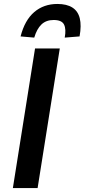

<svg xmlns="http://www.w3.org/2000/svg" viewBox="-20 -950 427 970"><path d="M45 0 157 -705H282L170 0ZM153 -760 84 -766Q105 -848 153 -889Q201 -930 270 -930Q317 -930 345.5 -912Q374 -894 383 -857.5Q392 -821 382 -766L307 -760Q315 -803 303.5 -826Q292 -849 251 -849Q213 -849 189.5 -826.5Q166 -804 153 -760Z"/></svg>

Font: Nunito Sans 7pt Condensed
Style: Bold Italic
Weight: 700
Width: 3
Italic angle: -9°
Designer: Vernon Adams
Foundry: Vernon Adams
Version: Version 3.101;gftools[0.9.27]